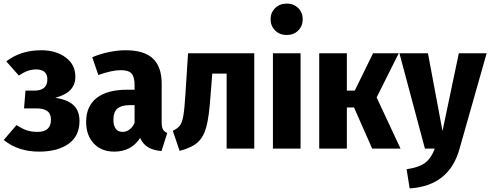

<svg xmlns="http://www.w3.org/2000/svg" viewBox="-20 -828 2732 1070"><path d="M400 -401Q400 -356 372.5 -327Q345 -298 288 -283Q356 -273 389.5 -242Q423 -211 423 -153Q423 -70 362 -26.5Q301 17 198 17Q80 17 1 -48L72 -131Q104 -110 130 -101.5Q156 -93 189 -93Q264 -93 264 -161Q264 -194 243.5 -209Q223 -224 182 -224H114L122 -323H171Q244 -323 244 -386Q244 -414 227.5 -427.5Q211 -441 183 -441Q156 -441 133 -432.5Q110 -424 85 -407L15 -486Q95 -548 210 -548Q292 -548 346 -508Q400 -468 400 -401Z M912 -87 880 14Q835 10 806 -7Q777 -24 761 -59Q711 17 617 17Q545 17 502.5 -28.5Q460 -74 460 -149Q460 -236 518.5 -282Q577 -328 688 -328H730V-353Q730 -400 713 -418.5Q696 -437 653 -437Q604 -437 528 -410L494 -509Q539 -528 588 -538Q637 -548 680 -548Q783 -548 832 -502Q881 -456 881 -362V-147Q881 -120 888 -107Q895 -94 912 -87ZM730 -143V-242H702Q656 -242 634 -222.5Q612 -203 612 -162Q612 -128 625 -110.5Q638 -93 663 -93Q684 -93 701.5 -106Q719 -119 730 -143Z M1397 -531V0H1243V-418H1163L1153 -291Q1145 -177 1130 -121Q1115 -65 1082 -35Q1049 -5 981 13L943 -99Q970 -112 982.5 -128.5Q995 -145 1001.5 -181.5Q1008 -218 1013 -298L1028 -531Z M1667 -721Q1667 -683 1642 -658Q1617 -633 1578 -633Q1539 -633 1513.5 -658Q1488 -683 1488 -721Q1488 -758 1513.5 -783Q1539 -808 1578 -808Q1617 -808 1642 -783Q1667 -758 1667 -721ZM1655 0H1501V-531H1655Z M2079 -285 2212 0H2054L1953 -229H1913V0H1759V-531H1913V-323H1957L2059 -531H2202Z M2541 1Q2484 208 2263 222L2246 115Q2315 105 2349 79.5Q2383 54 2403 0H2348L2206 -531H2365L2446 -98L2537 -531H2692Z"/></svg>

Font: Fira Sans Condensed
Style: Bold
Weight: 700
Width: 3
Designer: bBox Type GmbH & Carrois Corporate GbR & Edenspiekermann AG
Foundry: bBox Type GmbH & Carrois Corporate GbR & Edenspiekermann AG
Version: Version 4.301